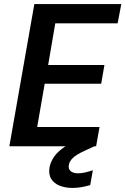

<svg xmlns="http://www.w3.org/2000/svg" viewBox="-20 -720 617 945"><path d="M26 0 149 -700H577L559 -605H252L217 -400H494L478 -308H200L163 -95H470L453 0ZM337 205Q302 205 274 194Q246 183 232 160.5Q218 138 224 102Q230 75 246.5 51Q263 27 296.5 4Q330 -19 385 -41L436 -61L453 -4L397 22Q357 40 339.5 56.5Q322 73 319 91Q315 111 327.5 122Q340 133 364 133Q379 133 397.5 129Q416 125 437 118L424 191Q404 197 381.5 201Q359 205 337 205Z"/></svg>

Font: DM Sans 24pt SemiBold
Style: Italic
Weight: 600
Italic angle: -10°
Designer: Colophon Foundry, Jonny Pinhorn
Foundry: Colophon Foundry
Version: Version 4.004;gftools[0.9.30]